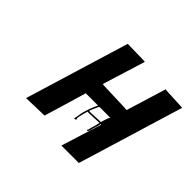

<svg xmlns="http://www.w3.org/2000/svg" viewBox="-150 -967 1074 1074"><g transform="rotate(45 387.0 -429.5)"><path d="M483.5 -345H476.5C471.5 -345 466.2 -344 461.2 -344C452.2 -344 437.9 -343 428.9 -343H425.9C424.5 -345 419.2 -344 417.3 -341C424 -363 432.3 -377 440.1 -396C441.4 -397 442.4 -397 443 -399L446.7 -411C448.8 -418 435.7 -408 435.4 -407C424.8 -382 415.9 -366 407 -337L399.7 -313C394.6 -293 394.4 -276 389.2 -259C386.1 -249 407.6 -257 401.4 -263C397.2 -269 402.7 -287 405.1 -298C408.4 -312 410.5 -319 416 -337C416.1 -334 418.1 -334 422.1 -334H426.1C430.1 -334 445.4 -335 449.4 -335H458.4C463.4 -335 468.7 -336 473.7 -336H480.7C485.7 -336 490 -337 495 -337H499H502H506H507C505.5 -332 504.7 -326 503.1 -321C502.5 -319 502.9 -317 502.3 -315L500.5 -309L498.9 -304L496.8 -297L492.8 -284C491.3 -279 492 -278 490.8 -274L488.9 -268C488.6 -267 487.3 -266 486.7 -264L486.1 -262C485.5 -260 487.6 -257 489.6 -257C491.6 -257 494.5 -260 495.1 -262L496.6 -267C496.9 -268 498.5 -270 498.9 -271L499.8 -274C501 -278 500.3 -279 501.8 -284L506.1 -298L509.8 -310L511.3 -315C513.4 -322 514.9 -330 516 -337H519L520.7 -336C526.7 -336 529.5 -345 523.5 -345L445.7 -97H583.7L774 -723C775 -726 634.9 -729 635.8 -732L563.3 -495C564.3 -498 365.2 -501 366.1 -504C367 -507 444.1 -756 444.7 -758C445.4 -760 304.7 -761 306 -762L118.3 -145C118.6 -146 260.2 -148 260.6 -149C260.9 -150 336.3 -400 335.3 -400C335.3 -400 532.6 -401 531.3 -400C524.4 -397 519.2 -380 516.4 -371L513.7 -362L510.6 -352C510 -350 510.4 -348 509.8 -346H505.8H501.8H497.8C492.8 -346 488.5 -345 483.5 -345Z"/></g></svg>

Font: Hussar Wojna
Style: 3Obl
Weight: 400
Designer: Robert Jablonski
Foundry: Cannot Into Space Fonts
Version: Version 1.01